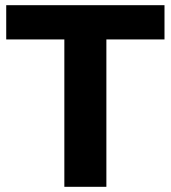

<svg xmlns="http://www.w3.org/2000/svg" viewBox="-20 -720 658 740"><path d="M228 0V-568H4V-700H614V-568H390V0Z"/></svg>

Font: Montserrat
Style: Bold
Weight: 700
Designer: Julieta Ulanovsky
Foundry: Julieta Ulanovsky
Version: Version 9.000; ttfautohint (v1.8.4.7-5d5b)